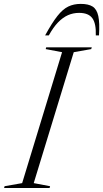

<svg xmlns="http://www.w3.org/2000/svg" viewBox="-58 -942 517 962"><path d="M253 -680.5 171 -696 173.5 -705H402L399 -696L311.5 -680.5L111 -24.5L193 -9L190.5 0H-37.5L-35 -9L53 -24.5ZM338.5 -877.5Q308.5 -877.5 282.2 -865.8Q256 -854 232.2 -829.2Q208.5 -804.5 186.5 -764.5H168Q202.5 -827.5 229.5 -861.8Q256.5 -896 284 -909.2Q311.5 -922.5 346.5 -922.5Q385 -922.5 406 -909.2Q427 -896 434.5 -861.8Q442 -827.5 438 -764.5H422Q424 -824.5 404.5 -851Q385 -877.5 338.5 -877.5Z"/></svg>

Font: Newsreader 60pt Light
Style: Italic
Weight: 300
Italic angle: -17°
Designer: Hugues Gentile
Foundry: Production Type
Version: Version 1.003